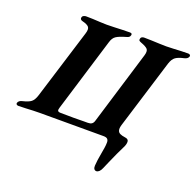

<svg xmlns="http://www.w3.org/2000/svg" viewBox="-187 -808 1194 1177"><g transform="rotate(20 409.5 -219.5)"><path d="M561.4 215.7Q552 215.7 546.5 208.3Q541 200.9 541.8 186.3Q542.6 170.3 545.6 148.4Q548.6 126.6 552.8 104.7Q556.5 84.5 559.6 64.6Q562.8 44.7 562.8 27.5Q562.8 13.8 555.6 6.1Q548.3 -1.6 529 -1.6Q514.5 -1.6 482.9 -1.6Q451.2 -1.6 409.5 -1.6Q367.7 -1.6 322.2 -1.6Q276.7 -1.6 234.5 -1.6Q192.3 -1.6 160.3 -1.6Q128.4 -1.6 113.7 -1.6Q93.7 -1.6 70.4 -0.7Q47 0.2 22.6 1.6Q-1.8 3 -24.4 3Q-31.4 3 -36.2 -0.7Q-41 -4.5 -39.3 -11.3Q-34.4 -27.7 -11.4 -32.9Q26.5 -41.6 43.3 -54.9Q60.1 -68.3 70.1 -100.8L210.5 -554.5Q220.7 -586.2 210.3 -598.9Q199.9 -611.6 167.7 -619.4Q158.5 -621.6 154.7 -626.8Q150.9 -632.1 153.4 -640.7Q155 -647.5 162.8 -651.3Q170.6 -655 177.7 -655Q197.7 -655 221.5 -654Q245.3 -653 269.3 -651.5Q293.4 -650 313.5 -650Q334.3 -650 360.8 -651.1Q387.3 -652.2 414.7 -653.2Q442.2 -654.2 463.9 -654.2Q481.3 -654.2 477.2 -639.9Q474.8 -630.4 468.1 -626.4Q461.5 -622.4 449.4 -619.4Q408.3 -607.5 390.1 -595.2Q371.8 -582.9 363.3 -553.6L216.7 -73.2Q211.6 -57.9 215.2 -51.6Q218.8 -45.2 235.6 -45.2Q258.8 -45.2 284.2 -44.8Q309.6 -44.4 320.4 -44.4Q341.7 -44.4 355.7 -44.8Q369.8 -45.2 382.2 -45.2Q394.6 -45.2 410.9 -45.2Q427.6 -45.2 436.5 -51.6Q445.5 -57.9 449.7 -71.6L596.3 -553.6Q604.8 -582.9 594.4 -594.8Q584 -606.7 549.4 -619.4Q541 -622.4 536.8 -626.4Q532.6 -630.4 535.1 -639.9Q536.7 -647.5 543.2 -650.9Q549.8 -654.2 557.7 -654.2Q579.4 -654.2 605.6 -653.2Q631.9 -652.2 657.6 -651.1Q683.2 -650 702.6 -650Q723.3 -650 748.6 -651.5Q773.9 -653 798.8 -654Q823.8 -655 843.9 -655Q851 -655 855.7 -651.3Q860.5 -647.5 858.9 -640.7Q854 -624.6 831.1 -619.4Q794.9 -611.6 777.1 -598.9Q759.2 -586.2 749 -554.5L611 -106.6Q603.2 -81.9 606.4 -68.2Q609.5 -54.5 622.3 -48.3Q635 -42.2 654.3 -39.7Q678.9 -37.3 679.6 -19.6Q680.4 -1.9 668.6 20.5Q657.5 42.6 644.2 71Q631 99.3 618.3 128.6Q605.7 157.9 594.5 183.5Q588.1 198.9 579.3 207.3Q570.4 215.7 561.4 215.7Z"/></g></svg>

Font: EB Garamond
Style: Italic
Weight: 400
Italic angle: -17.2°
Designer: Georg Duffner and Octavio Pardo
Foundry: Georg Duffner
Version: Version 1.001